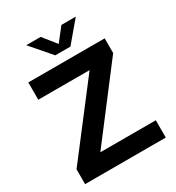

<svg xmlns="http://www.w3.org/2000/svg" viewBox="-209 -1027 1059 1154"><g transform="rotate(-30 320.0 -450.0)"><path d="M215 -120 580 -598V-700H50V-580H406L40 -103V0H600V-120ZM377 -760 495 -900H395L324 -809L251 -900H151L272 -760Z"/></g></svg>

Font: Goli SemiBold
Style: Regular
Weight: 600
Designer: jaikishan Patel
Foundry: MagicType
Version: Version 1.000;Glyphs 3.2 (3242)